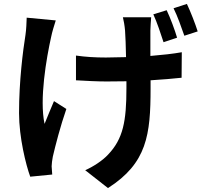

<svg xmlns="http://www.w3.org/2000/svg" viewBox="-20 -862 1040 978"><path d="M264 -758 116 -772C115 -747 114 -713 110 -686C97 -604 77 -450 77 -286C77 -162 112 -22 134 38L246 27C245 13 244 -4 243 -15C243 -26 246 -48 249 -64C262 -120 288 -221 318 -307L255 -347C239 -311 220 -262 207 -231C180 -355 216 -565 241 -676C245 -697 256 -733 264 -758ZM829 -810 761 -789C780 -748 799 -690 813 -647L882 -670C871 -708 848 -770 829 -810ZM932 -842 864 -820C884 -780 904 -723 919 -680L987 -702C975 -740 951 -802 932 -842ZM367 -579V-453C417 -450 478 -447 522 -447L624 -448V-413C624 -244 607 -155 531 -75C503 -44 453 -12 414 5L530 96C729 -31 747 -176 747 -412V-453C807 -457 862 -461 905 -466L906 -596C862 -588 806 -582 746 -577V-706C747 -729 748 -753 750 -774H606C610 -759 615 -730 617 -706C619 -679 621 -626 622 -571L519 -569C465 -569 416 -572 367 -579Z"/></svg>

Font: Noto Sans JP
Style: Bold
Weight: 700
Designer: Ryoko NISHIZUKA 西塚涼子 (kana, bopomofo & ideographs); Paul D. Hunt (Latin, Greek & Cyrillic); Sandoll Communications 산돌커뮤니
Foundry: Adobe
Version: Version 2.004;hotconv 1.0.118;makeotfexe 2.5.65603